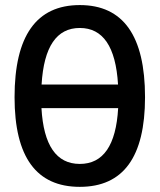

<svg xmlns="http://www.w3.org/2000/svg" viewBox="-20 -723 626 753"><path d="M293 9.8C462.9 9.8 548.8 -106.4 548.8 -341.8C548.8 -583 462.9 -703.1 293 -703.1C123 -703.1 37.1 -583 37.1 -341.8C37.1 -106.4 123 9.8 293 9.8ZM143.1 -391.6C151.9 -540 202.1 -613.3 293 -613.3C383.8 -613.3 434.1 -540 442.9 -391.6ZM293 -80.1C201.2 -80.1 150.9 -152.8 142.6 -298.8H443.4C435.1 -152.8 384.8 -80.1 293 -80.1Z"/></svg>

Font: CaskaydiaCove Nerd Font
Style: Regular
Weight: 400
Designer: Aaron Bell
Foundry: Saja Typeworks
Version: Version 2111.1;Nerd Fonts 2.3.3